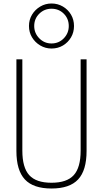

<svg xmlns="http://www.w3.org/2000/svg" viewBox="-20 -1070 590 1100"><path d="M275 10Q171 10 122.5 -42Q74 -94 74 -205V-730H108V-207Q108 -110 147.5 -66.5Q187 -23 275 -23Q363 -23 402.5 -66.5Q442 -110 442 -207V-730H476V-205Q476 -94 427.5 -42Q379 10 275 10ZM275 -792Q240 -792 210.5 -809.5Q181 -827 163.5 -856Q146 -885 146 -921Q146 -957 163.5 -986Q181 -1015 210.5 -1032.5Q240 -1050 275 -1050Q311 -1050 340.5 -1032.5Q370 -1015 387 -986Q404 -957 404 -921Q404 -885 387 -856Q370 -827 341 -809.5Q312 -792 275 -792ZM275 -821Q317 -821 345.5 -850.5Q374 -880 374 -921Q374 -963 345.5 -991.5Q317 -1020 275 -1020Q234 -1020 205 -991.5Q176 -963 176 -921Q176 -880 205 -850.5Q234 -821 275 -821Z"/></svg>

Font: M PLUS Code Latin SemiExpanded ExtraLight
Style: Regular
Weight: 250
Width: 6
Designer: Coji Morishita
Foundry: UNDERFOREST DESIGN
Version: Version 1.002; ttfautohint (v1.8.3)